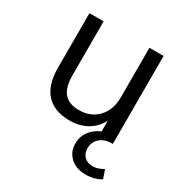

<svg xmlns="http://www.w3.org/2000/svg" viewBox="-164 -628 905 951"><g transform="rotate(30 288.5 -152.0)"><path d="M545 176Q508 199 457 199Q404 199 370.5 169Q337 139 337 90Q337 51 359 21Q381 -9 420 -26V-87Q396 -41 353 -17Q310 7 256 7Q167 7 121 -43Q75 -93 75 -191V-503H156V-193Q156 -125 184 -93Q212 -61 269 -61Q336 -61 377 -104.5Q418 -148 418 -219V-503H499V0H493Q452 0 426.5 22.5Q401 45 401 80Q401 111 419 128.5Q437 146 469 146Q495 146 528 127Z"/></g></svg>

Font: Muli-Regular
Style: Regular
Weight: 400
Version: Version 2.000